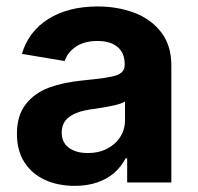

<svg xmlns="http://www.w3.org/2000/svg" viewBox="-20 -573 621 603"><path d="M33.2 -152.8Q33.2 -210.4 61 -245.8Q88.9 -281.2 134 -297.9Q179.2 -314.5 239.3 -320.3L279.8 -324.7Q314.5 -328.6 333.7 -333Q353 -337.4 362.3 -345.9Q371.6 -354.5 371.6 -369.1V-371.6Q371.6 -406.2 349.4 -425.3Q327.1 -444.3 286.1 -444.3Q245.6 -444.3 219 -426.8Q192.4 -409.2 183.1 -381.3L48.8 -403.8Q69.8 -474.6 132.3 -513.7Q194.8 -552.7 286.6 -552.7Q348.6 -552.7 401.1 -533.2Q453.6 -513.7 485.8 -472.2Q518.1 -430.7 518.1 -367.7V0H379.4V-75.7H374.5Q360.8 -49.3 338.6 -30Q316.4 -10.7 285.2 0Q253.9 10.7 214.8 10.7Q162.1 10.7 121.1 -8.1Q80.1 -26.9 56.6 -63.5Q33.2 -100.1 33.2 -152.8ZM372.6 -195.3V-254.4Q361.8 -247.1 336.7 -241.7Q311.5 -236.3 276.4 -231L264.2 -229.5Q221.2 -223.1 197.5 -205.8Q173.8 -188.5 173.8 -156.7Q173.8 -125.5 196.3 -108.9Q218.8 -92.3 256.3 -92.3Q290 -92.3 316.4 -106Q342.8 -119.6 357.7 -143.1Q372.6 -166.5 372.6 -195.3Z"/></svg>

Font: Inter RS Variable
Style: Regular
Weight: 400
Designer: Rasmus Andersson (customised by Maria Ramos and Noel Pretorius)
Foundry: rsms
Version: Version 3.001;Glyphs 3.2.3 (3260)